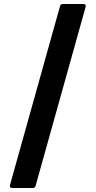

<svg xmlns="http://www.w3.org/2000/svg" viewBox="-20 -825 478 960"><path d="M41 115Q34 115 31 111Q28 107 30 100L280 -794Q283 -805 294 -805H397Q404 -805 407 -801Q410 -797 408 -790L158 104Q155 115 144 115Z"/></svg>

Font: LINE Seed Sans KR Bold
Style: Regular
Weight: 700
Designer: LINE BX Design & Sandoll Inc & Dalton Maag Ltd
Foundry: Sandoll Inc.
Version: Version 1.000